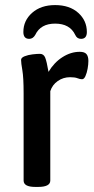

<svg xmlns="http://www.w3.org/2000/svg" viewBox="-20 -734 371 756"><path d="M119 2Q73 2 73 -23V-366Q73 -429 68 -457.5Q63 -486 63 -498Q63 -507 77 -512.5Q91 -518 108.5 -520Q126 -522 137 -522Q152 -522 158 -507Q164 -492 171 -451Q193 -488 226 -509Q259 -530 294 -530Q313 -530 320.5 -521Q328 -512 328 -494Q328 -480 325 -463.5Q322 -447 316.5 -434.5Q311 -422 303 -422Q295 -422 285 -426Q275 -430 256 -430Q229 -430 207.5 -415Q186 -400 178 -375V-23Q178 2 130 2ZM197 -714Q254 -714 288 -683.5Q322 -653 322 -608Q322 -581 299 -581Q283 -581 276 -597Q255 -641 197 -641Q140 -641 119 -597Q110 -581 95 -581Q72 -581 72 -608Q72 -653 106.5 -683.5Q141 -714 197 -714Z"/></svg>

Font: Asap Semi Condensed Medium
Style: Regular
Weight: 500
Width: 4
Designer: Pablo Cosgaya
Foundry: Omnibus-Type
Version: Version 3.001; ttfautohint (v1.8.4.7-5d5b)